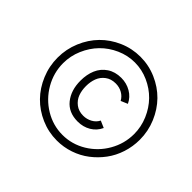

<svg xmlns="http://www.w3.org/2000/svg" viewBox="-162 -945 1199 1199"><g transform="rotate(45 438.0 -345.0)"><path d="M460.9 24.9Q386.7 24.9 319.6 -4.4Q252.4 -33.7 203.9 -83.3Q155.3 -132.8 126.7 -201.4Q98.1 -270 98.1 -345.2Q98.1 -420.4 126.7 -488.8Q155.3 -557.1 203.9 -606.7Q252.4 -656.2 319.6 -685.5Q386.7 -714.8 460.9 -714.8Q534.7 -714.8 602.1 -685.5Q669.4 -656.2 718 -606.7Q766.6 -557.1 795.4 -488.8Q824.2 -420.4 824.2 -345.2Q824.2 -285.2 805.9 -228.5Q787.6 -171.9 753.9 -126.5Q720.2 -81.1 675.5 -46.9Q630.9 -12.7 575.4 6.1Q520 24.9 460.9 24.9ZM773.9 -345.2Q773.9 -408.7 748.8 -467.8Q723.6 -526.9 681.4 -570.1Q639.2 -613.3 581.3 -639.2Q523.4 -665 460.9 -665Q398.4 -665 340.3 -639.2Q282.2 -613.3 240 -570.1Q197.8 -526.9 172.4 -467.8Q147 -408.7 147 -345.2Q147 -260.3 189.7 -186.3Q232.4 -112.3 304.9 -68.6Q377.4 -24.9 460.9 -24.9Q544.4 -24.9 616.7 -68.6Q689 -112.3 731.4 -186.3Q773.9 -260.3 773.9 -345.2ZM469.2 -150.9Q388.2 -150.9 344.5 -205.3Q300.8 -259.8 300.8 -344.2Q300.8 -398.9 319.1 -441.9Q337.4 -484.9 376.2 -511Q415 -537.1 469.2 -537.1Q516.1 -537.1 554.9 -514.4Q593.8 -491.7 612.8 -451.2L567.9 -432.1Q554.2 -458 527.8 -472.9Q501.5 -487.8 469.2 -487.8Q428.7 -487.8 400.9 -466.8Q373 -445.8 361.1 -414.3Q349.1 -382.8 349.1 -344.2Q349.1 -305.7 360.8 -274.4Q372.6 -243.2 400.1 -222.2Q427.7 -201.2 467.8 -201.2Q499 -201.2 526.4 -216.1Q553.7 -231 566.9 -257.8L612.8 -237.8Q593.8 -196.3 555.4 -173.6Q517.1 -150.9 469.2 -150.9Z"/></g></svg>

Font: HK Grotesk Light Italic
Style: Regular
Weight: 300
Italic angle: -13°
Designer: Alfredo Marco Pradil and Stefan Peev
Foundry: Hanken Design Co.
Version: Version 1.000;PS 001.000;hotconv 1.0.88;makeotf.lib2.5.64775